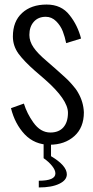

<svg xmlns="http://www.w3.org/2000/svg" viewBox="-20 -617 406 836"><path d="M148.9 199.2V169.9Q221.2 169.9 221.2 138.2Q221.2 123.5 206.8 105.5Q192.4 87.4 169.9 71.8V6.8H202.1V63Q271 104 271 142.1Q271 167.5 238 183.3Q205.1 199.2 148.9 199.2ZM27.8 -146 84 -166Q97.7 -122.1 125 -84Q156.2 -40 199.2 -40Q236.3 -40 256.1 -62.7Q275.9 -85.4 275.9 -126Q275.9 -183.1 175.8 -271L132.8 -308.1Q85 -350.1 60.5 -383.3Q36.1 -417.5 36.1 -458Q36.1 -523.9 76.2 -560.5Q116.2 -597.2 183.1 -597.2Q247.6 -597.2 283.2 -550.8Q317.9 -507.3 333 -449.2L268.1 -429.2Q262.7 -456.1 253.4 -480.5Q243.7 -505.4 224.6 -524.4Q205.1 -543.9 179.2 -543.9Q146.5 -543.9 127.2 -522.2Q107.9 -500.5 107.9 -464.8Q107.9 -437 126 -410.6Q144 -384.3 181.2 -353L228 -312Q246.6 -295.9 261.7 -281.7Q275.4 -270 292.5 -250.5Q311.5 -229.5 319.8 -213.9Q343.3 -173.8 345.2 -127.9Q345.2 -61.5 303.7 -24.4Q261.7 13.2 195.8 13.2Q131.3 13.2 87.9 -31.7Q44.9 -77.1 27.8 -146Z"/></svg>

Font: VL Oswald
Style: Light
Weight: 300
Designer: vernon adams
Foundry: vernon adams
Version: Version ; ttfautohint (v0.92.18-e454-dirty) -l 8 -r 50 -G 20